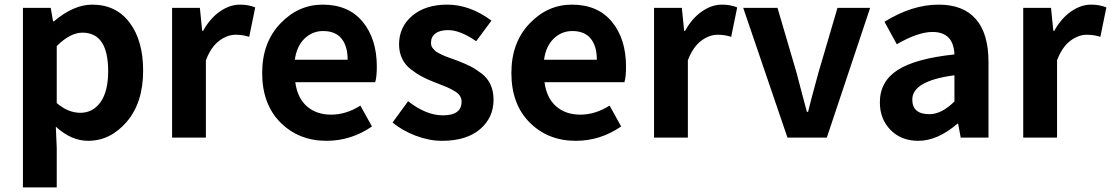

<svg xmlns="http://www.w3.org/2000/svg" viewBox="-20 -594 4797 829"><path d="M79 215V-560H199L209 -502H213Q298 -574 378 -574Q481 -574 539.5 -496.5Q598 -419 598 -289Q598 -151 527.5 -68.5Q457 14 360 14Q288 14 221 -47L225 45V215ZM327 -107Q381 -107 414 -153Q447 -199 447 -287Q447 -453 336 -453Q283 -453 225 -395V-149Q274 -107 327 -107Z M723 0V-560H843L853 -461H857Q887 -515 929.5 -544.5Q972 -574 1016 -574Q1053 -574 1082 -562L1056 -435Q1028 -444 998 -444Q961 -444 926 -417.5Q891 -391 869 -334V0Z M1390 14Q1270 14 1191 -65Q1112 -144 1112 -279Q1112 -410 1190 -492Q1268 -574 1373 -574Q1485 -574 1546 -500Q1607 -426 1607 -306Q1607 -262 1600 -239H1255Q1264 -171 1305 -135Q1346 -99 1410 -99Q1474 -99 1536 -138L1586 -48Q1496 14 1390 14ZM1253 -336H1481Q1481 -395 1454.5 -427.5Q1428 -460 1375 -460Q1329 -460 1295 -427.5Q1261 -395 1253 -336Z M1888 14Q1833 14 1775 -8Q1717 -30 1675 -65L1742 -157Q1820 -96 1892 -96Q1973 -96 1973 -155Q1973 -169 1965.5 -180.5Q1958 -192 1940.5 -202Q1923 -212 1909 -218Q1895 -224 1869 -234Q1860 -237 1856 -239Q1825 -251 1801.5 -263.5Q1778 -276 1753.5 -295Q1729 -314 1716 -341.5Q1703 -369 1703 -402Q1703 -478 1760 -526Q1817 -574 1911 -574Q2009 -574 2102 -505L2036 -416Q1967 -464 1915 -464Q1879 -464 1860 -449.5Q1841 -435 1841 -410Q1841 -403 1842.5 -397Q1844 -391 1848.5 -386Q1853 -381 1857 -376.5Q1861 -372 1869 -367.5Q1877 -363 1883 -360Q1889 -357 1899.5 -352.5Q1910 -348 1916.5 -346Q1923 -344 1936 -339Q1949 -334 1955 -332Q1989 -319 2011.5 -307.5Q2034 -296 2059.5 -276.5Q2085 -257 2098 -228.5Q2111 -200 2111 -163Q2111 -86 2052.5 -36Q1994 14 1888 14Z M2466 14Q2346 14 2267 -65Q2188 -144 2188 -279Q2188 -410 2266 -492Q2344 -574 2449 -574Q2561 -574 2622 -500Q2683 -426 2683 -306Q2683 -262 2676 -239H2331Q2340 -171 2381 -135Q2422 -99 2486 -99Q2550 -99 2612 -138L2662 -48Q2572 14 2466 14ZM2329 -336H2557Q2557 -395 2530.5 -427.5Q2504 -460 2451 -460Q2405 -460 2371 -427.5Q2337 -395 2329 -336Z M2804 0V-560H2924L2934 -461H2938Q2968 -515 3010.5 -544.5Q3053 -574 3097 -574Q3134 -574 3163 -562L3137 -435Q3109 -444 3079 -444Q3042 -444 3007 -417.5Q2972 -391 2950 -334V0Z M3380 0 3189 -560H3337L3419 -281Q3427 -249 3443.5 -187.5Q3460 -126 3464 -111H3469Q3481 -161 3514 -281L3596 -560H3737L3550 0Z M3945 14Q3871 14 3825 -33Q3779 -80 3779 -152Q3779 -242 3855.5 -291.5Q3932 -341 4101 -359Q4097 -456 4006 -456Q3944 -456 3852 -403L3799 -500Q3918 -574 4033 -574Q4139 -574 4193.5 -511.5Q4248 -449 4248 -327V0H4128L4117 -60H4114Q4028 14 3945 14ZM3993 -101Q4046 -101 4101 -156V-269Q3919 -245 3919 -164Q3919 -101 3993 -101Z M4398 0V-560H4518L4528 -461H4532Q4562 -515 4604.5 -544.5Q4647 -574 4691 -574Q4728 -574 4757 -562L4731 -435Q4703 -444 4673 -444Q4636 -444 4601 -417.5Q4566 -391 4544 -334V0Z"/></svg>

Font: Noto Sans Korean Bold
Style: Bold
Weight: 700
Designer: Ryoko NISHIZUKA  (kana & ideographs); Paul D. Hunt (Latin, Greek & Cyrillic); Wenlong ZHANG  (bopomofo); Sandoll Communi
Foundry: Adobe Systems Incorporated
Version: Version 1.000;PS 1;hotconv 1.0.78;makeotf.lib2.5.61930